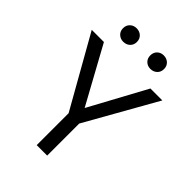

<svg xmlns="http://www.w3.org/2000/svg" viewBox="-257 -1014 1127 1127"><g transform="rotate(45 307.0 -450.0)"><path d="M264 0V-265L14 -707H115L309 -353L501 -707H600L351 -266V0ZM419 -788Q395 -788 379 -803.5Q363 -819 363 -844Q363 -869 379 -884.5Q395 -900 419 -900Q444 -900 460.5 -884.5Q477 -869 477 -844Q477 -819 460.5 -803.5Q444 -788 419 -788ZM194 -788Q170 -788 153.5 -803.5Q137 -819 137 -844Q137 -869 153.5 -884.5Q170 -900 194 -900Q219 -900 235.5 -884.5Q252 -869 252 -844Q252 -819 235.5 -803.5Q219 -788 194 -788Z"/></g></svg>

Font: Onest
Style: Regular
Weight: 400
Designer: Dmitri Voloshin, Andrey Kudryavtsev
Foundry: Dmitri Voloshin, Andrey Kudryavtsev
Version: Version 1.000;gftools[0.9.33]